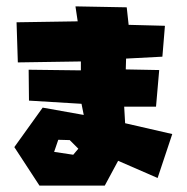

<svg xmlns="http://www.w3.org/2000/svg" viewBox="-20 -583 586 603"><path d="M150 -106 163 -144 199 -143 226 -116 210 -97ZM217 -563 224 -516 32 -513 36 -387 234 -390V-362L70 -364L71 -267L236 -257L243 -222L114 -245L25 -121L104 0H309L351 -78L475 -24L521 -162L373 -196L370 -248H470L480 -363L375 -365L376 -399L490 -405L498 -502L384 -505L378 -560Z"/></svg>

Font: Super Mario
Style: Regular
Weight: 400
Version: Version 1.0